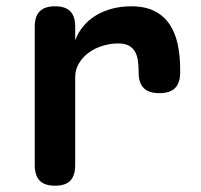

<svg xmlns="http://www.w3.org/2000/svg" viewBox="-20 -580 640 610"><path d="M155 10Q121.5 10 105.9 -6.3Q90.4 -22.5 90.4 -56V-495.4Q90.4 -528.2 106.3 -544.1Q122.2 -560 155 -560Q187.8 -560 203.4 -544.1Q218.9 -528.2 218.9 -495.4V-451.8Q228.3 -477.2 245.2 -497.2Q262.1 -517.3 285 -531.1Q307.9 -545 336.4 -552.5Q364.8 -560 396.6 -560Q440.2 -560 469.8 -545.4Q499.3 -530.8 517.8 -504.2Q536.2 -477.5 544.3 -440.8Q552.4 -404.1 552.4 -360.6V-350Q552.4 -316.5 536.2 -300.2Q519.9 -284 486.4 -284Q452.9 -284 436.6 -300.2Q420.4 -316.5 420.4 -350V-355Q420.4 -373.1 417.9 -388.7Q415.5 -404.4 408.8 -416.1Q402.1 -427.8 389.3 -434.9Q376.5 -442 355.8 -442Q331.2 -442 306.7 -434.6Q282.1 -427.3 262.8 -413.3Q243.4 -399.4 231.2 -379.3Q218.9 -359.3 218.9 -334.6V-56Q218.9 -22.5 203.7 -6.3Q188.5 10 155 10Z"/></svg>

Font: Maple Mono
Style: Regular
Weight: 400
Monospace: yes
Designer: subframe7536
Version: Version 7.300